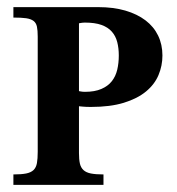

<svg xmlns="http://www.w3.org/2000/svg" viewBox="-20 -519 498 539"><path d="M436 -363.3Q436 -334.5 425 -308.3Q414.1 -282.2 389.9 -262.2Q365.7 -242.2 327.6 -230.5Q289.6 -218.8 235.4 -218.8Q228.5 -218.8 222.7 -219Q216.8 -219.2 211.9 -219.7Q206.5 -220.2 201.7 -220.7V-89.4Q201.7 -71.3 204.3 -59.8Q207 -48.3 214.4 -41.5Q221.7 -34.7 235.1 -32Q248.5 -29.3 270.5 -29.3V0H17.6V-29.3Q40 -29.3 53.5 -32Q66.9 -34.7 74.2 -41.7Q81.5 -48.8 83.7 -61.3Q85.9 -73.7 85.9 -92.8V-416Q85.9 -433.6 83.7 -444.1Q81.5 -454.6 74.2 -460.2Q66.9 -465.8 53.5 -467.8Q40 -469.7 17.6 -469.7V-499H255.9Q298.3 -499 331.8 -489.3Q365.2 -479.5 388.4 -461.9Q411.6 -444.3 423.8 -419.2Q436 -394 436 -363.3ZM313.5 -363.3Q313.5 -383.8 309.1 -400.9Q304.7 -418 293.9 -430.2Q283.2 -442.4 264.9 -449Q246.6 -455.6 218.3 -455.6Q215.3 -455.6 212.4 -455.3Q209.5 -455.1 207 -454.6Q204.1 -454.1 201.7 -453.6V-263.2Q204.6 -262.7 207 -262.2Q209.5 -261.7 212.2 -261.5Q214.8 -261.2 218.3 -261.2Q246.1 -261.2 264.6 -269.3Q283.2 -277.3 293.9 -291Q304.7 -304.7 309.1 -323.2Q313.5 -341.8 313.5 -363.3Z"/></svg>

Font: Scheherazade
Style: Bold
Weight: 700
Version: Version 2.100 (build 932/914)